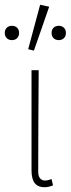

<svg xmlns="http://www.w3.org/2000/svg" viewBox="-36 -772 296 804"><path d="M150 12C165 12 177 8 186 4L180 -22C168 -18 161 -16 152 -16C136 -16 124 -28 124 -52C124 -196 125 -334 126 -478H96V-58C96 -8 116 12 150 12ZM14 -604C32 -604 44 -616 44 -634C44 -652 32 -664 14 -664C-4 -664 -16 -652 -16 -634C-16 -616 -4 -604 14 -604ZM106 -560 170 -744 132 -752 82 -566ZM210 -604C228 -604 240 -616 240 -634C240 -652 228 -664 210 -664C192 -664 180 -652 180 -634C180 -616 192 -604 210 -604Z"/></svg>

Font: Source Sans Pro ExtraLight
Style: Regular
Weight: 200
Designer: Paul D. Hunt
Foundry: Adobe Systems Incorporated
Version: Version 3.006;hotconv 1.0.111;makeotfexe 2.5.65597